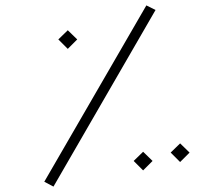

<svg xmlns="http://www.w3.org/2000/svg" viewBox="-20 -687 826 711"><path d="M144 -14 522 -667 556 -650 178 4ZM196 -541 231 -575 266 -541 231 -506ZM612 -122 647 -156 682 -122 647 -87ZM475 -91 510 -125 545 -91 510 -56Z"/></svg>

Font: FiraGO UltraLight
Style: Regular
Weight: 200
Designer: bBox Type
Foundry: bBox Type GmbH
Version: Version 1.001